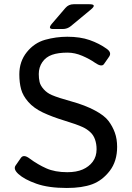

<svg xmlns="http://www.w3.org/2000/svg" viewBox="-20 -892 638 926"><path d="M236.3 -752Q208.5 -752 230.5 -777.8L295.4 -853.5Q311 -871.6 335 -871.6H411.6Q449.2 -871.6 418.5 -846.2L321.8 -766.1Q304.7 -752 282.2 -752ZM68.8 -52.7Q43 -76.2 55.2 -93.8L80.6 -130.4Q93.8 -149.4 123 -127.4Q161.6 -98.6 203.4 -80.1Q245.1 -61.5 304.7 -61.5Q348.6 -61.5 378.9 -74.7Q409.2 -87.9 427.5 -112.5Q445.8 -137.2 445.8 -172.4Q445.8 -197.8 438.2 -219.5Q430.7 -241.2 414.1 -255.9Q397.5 -270.5 379.4 -278.8Q349.6 -292.5 290.3 -310.5Q231 -328.6 186.5 -349.6Q142.6 -370.6 116.5 -400.4Q90.3 -430.2 81.8 -461.7Q73.2 -493.2 73.2 -533.7Q73.2 -595.7 109.4 -640.6Q145.5 -685.5 198 -700.2Q250.5 -714.8 304.7 -714.8Q366.7 -714.8 412.6 -698.7Q458.5 -682.6 494.6 -656.7Q520 -638.7 506.3 -618.7L481.4 -583Q470.2 -566.9 437.5 -589.8Q412.6 -607.4 376.7 -622.8Q340.8 -638.2 305.7 -638.2Q260.7 -638.2 231 -627.7Q201.2 -617.2 184.1 -592.3Q167 -567.4 167 -534.7Q167 -514.2 170.9 -496.8Q174.8 -479.5 190.9 -461.4Q207 -443.4 230 -433.6Q260.7 -420.4 325.4 -402.6Q390.1 -384.8 438.5 -358.9Q483.4 -335 503.2 -308.8Q522.9 -282.7 533.9 -252.2Q544.9 -221.7 544.9 -183.6Q544.9 -114.3 509.3 -67.9Q473.6 -21.5 424.8 -3.4Q376 14.6 302.2 14.6Q213.9 14.6 155.8 -5.9Q97.7 -26.4 68.8 -52.7Z"/></svg>

Font: Istok
Style: Regular
Weight: 500
Designer: Andrey V. Panov
Foundry: Andrey V. Panov
Version: Version 1.0.3